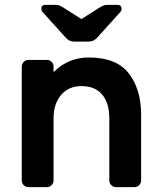

<svg xmlns="http://www.w3.org/2000/svg" viewBox="-20 -765 661 785"><path d="M69 0ZM530 0H454Q443 0 435 -8Q427 -16 427 -27V-281Q427 -343 398 -378Q369 -413 313 -413Q261 -413 230 -377Q199 -341 199 -281V-27Q199 -16 191 -8Q183 0 172 0H96Q85 0 77 -8Q69 -16 69 -27V-493Q69 -504 77 -512Q85 -520 96 -520H172Q183 -520 191 -512Q199 -504 199 -493V-470Q259 -530 343 -530Q456 -530 506.5 -465Q557 -400 557 -296V-27Q557 -16 549 -8Q541 0 530 0ZM246 -614 154 -716Q149 -721 149 -729Q149 -745 165 -745H208Q217 -745 223 -742.5Q229 -740 239 -734L313 -687L387 -734Q397 -740 403 -742.5Q409 -745 418 -745H461Q477 -745 477 -729Q477 -721 472 -716L380 -614Q370 -603 362 -599Q354 -595 343 -595H283Q272 -595 264 -599Q256 -603 246 -614Z"/></svg>

Font: Hezaedrus Medium
Style: Regular
Weight: 500
Designer: Hubert & Fischer
Foundry: Hubert & Fischer
Version: Version 1.10;September 3, 2019;FontCreator 11.5.0.2425 64-bi